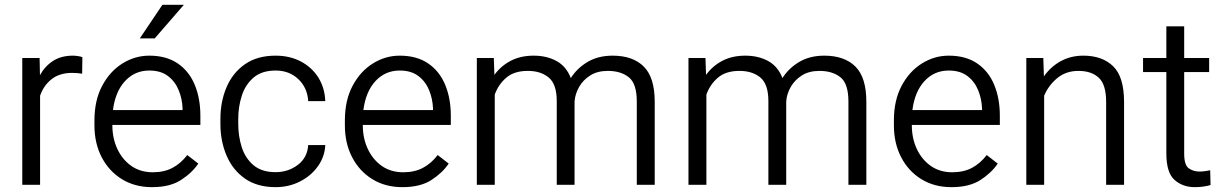

<svg xmlns="http://www.w3.org/2000/svg" viewBox="-20 -770 5100 800"><path d="M323.2 -531.7 322.3 -462.9Q302.2 -466.3 280.8 -466.3Q228 -466.3 194.8 -439.9Q161.6 -413.6 147 -371.1V0H72.8V-528.3H145L146.5 -457Q167.5 -494.6 201.4 -516.4Q235.4 -538.1 283.7 -538.1Q293.9 -538.1 306.2 -536.1Q318.4 -534.2 323.2 -531.7Z M613.3 9.8Q542 9.8 488 -23.4Q434.1 -56.6 403.8 -114.7Q373.5 -172.9 373.5 -247.6V-268.1Q373.5 -352.1 405.8 -412.6Q438 -473.1 490.2 -505.6Q542.5 -538.1 602.1 -538.1Q673.3 -538.1 720.7 -505.6Q768.1 -473.1 791.5 -416.5Q814.9 -359.9 814.9 -287.6V-249.5H448.2V-247.6Q448.2 -193.8 469 -149.4Q489.7 -105 527.3 -78.6Q564.9 -52.2 616.7 -52.2Q664.1 -52.2 698.7 -70.6Q733.4 -88.9 760.3 -124L806.2 -88.4Q780.3 -49.8 734.1 -20Q688 9.8 613.3 9.8ZM602.1 -476.1Q541.5 -476.1 501 -432.1Q460.4 -388.2 450.7 -311.5H740.7V-318.4Q739.3 -357.9 724.6 -394Q710 -430.2 679.9 -453.1Q649.9 -476.1 602.1 -476.1ZM562.5 -609.9 656.7 -750H746.1L624.5 -609.9Z M1128.4 -52.7Q1180.7 -52.7 1220.7 -82.8Q1260.7 -112.8 1264.2 -165.5H1335.4Q1333 -116.7 1304.4 -76.9Q1275.9 -37.1 1229.7 -13.7Q1183.6 9.8 1128.4 9.8Q1051.8 9.8 1000.7 -25.9Q949.7 -61.5 924.1 -121.6Q898.4 -181.6 898.4 -253.9V-274.4Q898.4 -347.2 924.1 -407Q949.7 -466.8 1000.7 -502.4Q1051.8 -538.1 1128.4 -538.1Q1187.5 -538.1 1233.4 -513.9Q1279.3 -489.7 1306.2 -447.3Q1333 -404.8 1335.4 -348.6H1264.2Q1260.7 -404.8 1222.9 -440.4Q1185.1 -476.1 1128.4 -476.1Q1070.8 -476.1 1036.6 -446.8Q1002.4 -417.5 987.5 -371.3Q972.7 -325.2 972.7 -274.4V-253.9Q972.7 -202.6 987.3 -156.7Q1002 -110.8 1036.1 -81.8Q1070.3 -52.7 1128.4 -52.7Z M1656.7 9.8Q1585.4 9.8 1531.5 -23.4Q1477.5 -56.6 1447.3 -114.7Q1417 -172.9 1417 -247.6V-268.1Q1417 -352.1 1449.2 -412.6Q1481.4 -473.1 1533.7 -505.6Q1585.9 -538.1 1645.5 -538.1Q1716.8 -538.1 1764.2 -505.6Q1811.5 -473.1 1835 -416.5Q1858.4 -359.9 1858.4 -287.6V-249.5H1491.7V-247.6Q1491.7 -193.8 1512.5 -149.4Q1533.2 -105 1570.8 -78.6Q1608.4 -52.2 1660.2 -52.2Q1707.5 -52.2 1742.2 -70.6Q1776.9 -88.9 1803.7 -124L1849.6 -88.4Q1823.7 -49.8 1777.6 -20Q1731.4 9.8 1656.7 9.8ZM1645.5 -476.1Q1585 -476.1 1544.4 -432.1Q1503.9 -388.2 1494.1 -311.5H1784.2V-318.4Q1782.7 -357.9 1768.1 -394Q1753.4 -430.2 1723.4 -453.1Q1693.4 -476.1 1645.5 -476.1Z M2179.2 -474.6Q2122.1 -474.6 2089.1 -446Q2056.2 -417.5 2041.5 -376V0H1966.8V-528.3H2037.6L2040 -458Q2066.9 -495.1 2107.9 -516.6Q2148.9 -538.1 2203.6 -538.1Q2257.8 -538.1 2298.6 -515.9Q2339.4 -493.7 2358.4 -444.8Q2384.8 -486.3 2428.7 -512.2Q2472.7 -538.1 2532.7 -538.1Q2616.7 -538.1 2662.4 -492.7Q2708 -447.3 2708 -345.7V0H2633.3V-346.7Q2633.3 -421.4 2600.1 -448Q2566.9 -474.6 2512.7 -474.6Q2469.2 -474.6 2439.5 -455.8Q2409.7 -437 2393.1 -408Q2376.5 -378.9 2374 -347.7V0H2299.8V-348.6Q2299.8 -418.9 2266.6 -446.8Q2233.4 -474.6 2179.2 -474.6Z M3061 -474.6Q3003.9 -474.6 2970.9 -446Q2938 -417.5 2923.3 -376V0H2848.6V-528.3H2919.4L2921.9 -458Q2948.7 -495.1 2989.7 -516.6Q3030.8 -538.1 3085.4 -538.1Q3139.6 -538.1 3180.4 -515.9Q3221.2 -493.7 3240.2 -444.8Q3266.6 -486.3 3310.5 -512.2Q3354.5 -538.1 3414.6 -538.1Q3498.5 -538.1 3544.2 -492.7Q3589.8 -447.3 3589.8 -345.7V0H3515.1V-346.7Q3515.1 -421.4 3481.9 -448Q3448.7 -474.6 3394.5 -474.6Q3351.1 -474.6 3321.3 -455.8Q3291.5 -437 3274.9 -408Q3258.3 -378.9 3255.9 -347.7V0H3181.6V-348.6Q3181.6 -418.9 3148.4 -446.8Q3115.2 -474.6 3061 -474.6Z M3944.3 9.8Q3873 9.8 3819.1 -23.4Q3765.1 -56.6 3734.9 -114.7Q3704.6 -172.9 3704.6 -247.6V-268.1Q3704.6 -352.1 3736.8 -412.6Q3769 -473.1 3821.3 -505.6Q3873.5 -538.1 3933.1 -538.1Q4004.4 -538.1 4051.8 -505.6Q4099.1 -473.1 4122.6 -416.5Q4146 -359.9 4146 -287.6V-249.5H3779.3V-247.6Q3779.3 -193.8 3800 -149.4Q3820.8 -105 3858.4 -78.6Q3896 -52.2 3947.8 -52.2Q3995.1 -52.2 4029.8 -70.6Q4064.5 -88.9 4091.3 -124L4137.2 -88.4Q4111.3 -49.8 4065.2 -20Q4019 9.8 3944.3 9.8ZM3933.1 -476.1Q3872.6 -476.1 3832 -432.1Q3791.5 -388.2 3781.7 -311.5H4071.8V-318.4Q4070.3 -357.9 4055.7 -394Q4041 -430.2 4011 -453.1Q3981 -476.1 3933.1 -476.1Z M4473.6 -474.6Q4421.4 -474.6 4385 -444.3Q4348.6 -414.1 4330.6 -371.1V0H4256.3V-528.3H4327.1L4329.6 -451.7Q4357.4 -491.7 4399.4 -514.9Q4441.4 -538.1 4494.1 -538.1Q4572.8 -538.1 4618.2 -493.9Q4663.6 -449.7 4663.6 -345.2V0H4588.9V-345.7Q4588.9 -417.5 4558.3 -446Q4527.8 -474.6 4473.6 -474.6Z M5018.1 -528.3V-469.7H4914.1V-129.9Q4914.1 -82 4933.3 -68.6Q4952.6 -55.2 4977.5 -55.2Q4990.2 -55.2 5002.4 -57.1Q5014.6 -59.1 5022.5 -60.5L5023.9 1Q5013.2 4.4 4995.8 7.1Q4978.5 9.8 4958 9.8Q4907.7 9.8 4873.8 -20.5Q4839.8 -50.8 4839.8 -130.4V-469.7H4742.7V-528.3H4839.8V-660.2H4914.1V-528.3Z"/></svg>

Font: Vazirmatn RD FD Light
Style: Regular
Weight: 300
Designer: Saber Rastikerdar
Foundry: Saber Rastikerdar
Version: Version 33.003